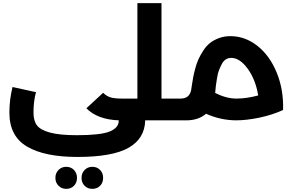

<svg xmlns="http://www.w3.org/2000/svg" viewBox="-20 -769 1867 1227"><path d="M1120 -139Q1140 -139 1140 -70Q1140 0 1120 0H908Q905 117 801.5 175.5Q698 234 475 234Q265 234 152.5 167.5Q40 101 40 -49Q40 -132 60 -213L210 -180Q194 -122 194 -49Q194 3 216.5 32.5Q239 62 300.5 78.5Q362 95 472 95Q622 95 680.5 71.5Q739 48 739 2V0Q603 -5 532 -77L639 -176Q660 -155 685.5 -147Q711 -139 758 -139H858V-749H1012V-139ZM403 297Q433 297 452.5 317Q472 337 472 368Q472 399 452.5 418.5Q433 438 403 438Q374 438 354 418Q334 398 334 368Q334 337 354 317Q374 297 403 297ZM570 297Q600 297 619.5 317Q639 337 639 368Q639 399 619.5 418.5Q600 438 570 438Q540 438 520.5 418Q501 398 501 368Q501 337 521 317Q541 297 570 297Z M1452 -538Q1547 -538 1626 -475Q1705 -412 1749 -303.5Q1793 -195 1789 -66Q1719 -34 1637 -17Q1555 0 1490 0Q1391 0 1297 -42Q1247 0 1172 0H1120Q1100 0 1100 -70Q1100 -139 1120 -139H1134Q1192 -139 1202 -196Q1202 -199 1206.5 -226.5Q1211 -254 1214.5 -274Q1218 -294 1227 -328.5Q1236 -363 1247.5 -388.5Q1259 -414 1278 -444Q1297 -474 1320.5 -493Q1344 -512 1378 -525Q1412 -538 1452 -538ZM1355 -175Q1426 -139 1491 -139Q1555 -139 1630 -159Q1614 -259 1563.5 -329Q1513 -399 1458 -399Q1438 -399 1422.5 -389Q1407 -379 1396 -357Q1385 -335 1378.5 -318Q1372 -301 1366.5 -267Q1361 -233 1359.5 -220.5Q1358 -208 1355 -175Z"/></svg>

Font: Montserrat-Arabic SemiBold
Style: Regular
Weight: 600
Designer: Mohamed Gaber
Foundry: Kief Type Foundry
Version: Version 5.008;PS 005.008;hotconv 1.0.88;makeotf.lib2.5.64775